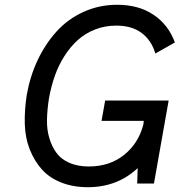

<svg xmlns="http://www.w3.org/2000/svg" viewBox="-20 -761 798 796"><path d="M400.9 -259.8 416 -344.2H679.2L618.2 0H548.8L550.8 -64Q466.3 15.1 344.2 15.1Q282.7 15.1 233.6 -4.4Q184.6 -23.9 153.6 -58.6Q122.6 -93.3 103.5 -141.1Q84.5 -189 82.8 -246.1Q81.1 -303.2 90.8 -367.2Q104.5 -444.8 136.2 -512Q168 -579.1 214.6 -630.6Q261.2 -682.1 326.2 -711.7Q391.1 -741.2 465.8 -741.2Q555.2 -741.2 616.9 -699.5Q678.7 -657.7 705.1 -585L624 -539.1Q608.4 -593.3 567.6 -624Q526.9 -654.8 461.9 -654.8Q415 -654.8 374 -638.7Q333 -622.6 302.2 -594.7Q271.5 -566.9 247.1 -528.6Q222.7 -490.2 207.3 -446.5Q191.9 -402.8 183.1 -354Q175.8 -307.6 174.8 -265.6Q173.8 -223.6 184.6 -188Q195.3 -152.3 214.8 -126.2Q234.4 -100.1 268.6 -85.4Q302.7 -70.8 348.1 -70.8Q434.1 -70.8 493.9 -118.4Q553.7 -166 574.2 -244.1L576.2 -259.8Z"/></svg>

Font: Stilu
Style: Italic
Weight: 400
Italic angle: -10°
Designer: Genilson Lima Santos
Foundry: Genilson Lima Santos
Version: Version 1.200;PS 001.200;hotconv 1.0.88;makeotf.lib2.5.64775